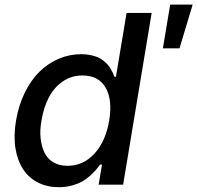

<svg xmlns="http://www.w3.org/2000/svg" viewBox="-20 -782 836 813"><path d="M230.1 10.7Q180.4 10.7 141.5 -8.7Q102.6 -28.1 78.5 -64.5Q54.3 -100.9 45.6 -153.2Q36.9 -205.6 47.9 -271.7Q58.9 -336.6 85 -389.9Q111.2 -443.2 147.5 -478.7Q183.9 -514.2 229.2 -533.4Q274.5 -552.6 323.9 -552.6Q344.8 -552.6 362.9 -548.8Q381 -545.1 393.8 -539.6Q406.6 -534.1 417.6 -525.4Q428.6 -516.7 435.4 -509.1Q442.1 -501.4 448.5 -490.6Q454.9 -479.8 457.9 -473.2Q460.9 -466.6 464.5 -457H470.9L516 -727.3H622.2L501.4 0H397.7L411.9 -84.9H403.4Q393.8 -71.4 385.1 -61.3Q376.4 -51.1 360.1 -36.6Q343.8 -22 326.5 -12.6Q309.3 -3.2 283.9 3.7Q258.5 10.7 230.1 10.7ZM266 -79.9Q333.5 -79.9 380.9 -132.6Q428.3 -185.4 442.5 -272.7Q456.7 -359.7 427.2 -411Q397.7 -462.4 328.8 -462.4Q282.3 -462.4 245.7 -437.1Q209.2 -411.9 187.1 -370Q165.1 -328.1 155.9 -272.7Q148.1 -231.5 152 -196.4Q155.9 -161.2 168.5 -135.3Q181.1 -109.4 206.1 -94.6Q231.2 -79.9 266 -79.9ZM669.7 -577.4 700.6 -762.4H795.8L740.1 -577.4Z"/></svg>

Font: Karasuma Gothic
Style: Medium Italic
Weight: 500
Italic angle: 9.39998°
Designer: Rasmus Andersson / Ryoko Nishizuka
Foundry: Genbu
Version: Version 1.00